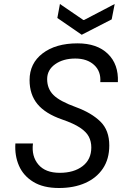

<svg xmlns="http://www.w3.org/2000/svg" viewBox="-20 -929 640 961"><path d="M275 12Q197 12 147 -18.5Q97 -49 75 -99.5Q53 -150 57 -211H145Q137 -147 172 -105.5Q207 -64 279 -64Q350 -64 393.5 -97.5Q437 -131 437 -191Q437 -221 424.5 -245Q412 -269 380.5 -290Q349 -311 291 -331Q207 -360 167.5 -408Q128 -456 128 -528Q128 -612 193.5 -662Q259 -712 368 -712Q466 -712 520 -659.5Q574 -607 570 -518H482Q486 -572 451 -604Q416 -636 357 -636Q296 -636 256 -607.5Q216 -579 216 -533Q216 -485 247.5 -453.5Q279 -422 362 -392Q438 -364 482.5 -320.5Q527 -277 527 -201Q527 -133 495 -85.5Q463 -38 406.5 -13Q350 12 275 12ZM389 -755 267 -839 280 -909 397 -829H401L554 -909L539 -832Z"/></svg>

Font: DM Mono
Style: Italic
Weight: 400
Italic angle: -10°
Designer: Colophon Foundry
Foundry: Colophon Foundry
Version: Version 1.000; ttfautohint (v1.8.2.53-6de2)